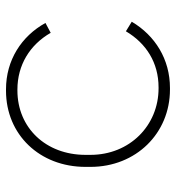

<svg xmlns="http://www.w3.org/2000/svg" viewBox="6 -572 572 623"><g transform="rotate(-90 291.5 -260.0)"><path d="M313 6H318C411 6 488 -42 533 -118L502 -137C463 -71 400 -31 320 -31H317C196 -31 101 -125 101 -252V-268C101 -397 189 -489 310 -489H313C392 -489 458 -449 497 -381L529 -398C486 -476 408 -526 314 -526H309C167 -526 62 -417 62 -268V-252C62 -104 171 6 313 6Z"/></g></svg>

Font: Fixel Display ExtraLight
Style: Regular
Weight: 200
Designer: AlfaBravo + MacPaw
Foundry: Kyrylo Tkachov, Marchela Mozhyna, Serhii Makarenko, Maria Weinstein, Zakhar Kryvoshyya
Version: Version 1.211